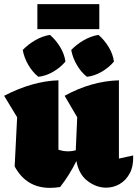

<svg xmlns="http://www.w3.org/2000/svg" viewBox="-29 -898 665 930"><path d="M42 -92 54 -330 -9 -434Q128 -505 254 -509V-173Q277 -165 302 -165Q319 -165 338 -170L345 -330L284 -434Q413 -505 547 -509V-130L616 -145Q618 -93 599.5 -58.5Q581 -24 550.5 -6.5Q520 11 485 11Q438 11 395.5 -21Q353 -53 341 -118Q307 -49 262 8Q249 10 237 11Q225 12 213 12Q98 12 42 -92ZM152 -757V-878H452V-757ZM213 -729Q242 -704 262.5 -670Q283 -636 288 -600Q265 -572 229.5 -551Q194 -530 157 -526Q129 -548 108.5 -583Q88 -618 81 -656Q107 -683 141.5 -703Q176 -723 213 -729ZM448 -729Q477 -704 497.5 -670Q518 -636 523 -600Q500 -572 464.5 -551Q429 -530 392 -526Q364 -548 343.5 -583Q323 -618 316 -656Q342 -683 376.5 -703Q411 -723 448 -729Z"/></svg>

Font: Piazzolla Black
Style: Regular
Weight: 900
Designer: Juan Pablo del Peral
Foundry: Huerta Tipografica
Version: Version 1.330